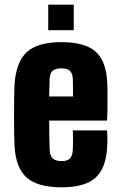

<svg xmlns="http://www.w3.org/2000/svg" viewBox="-20 -790 509 820"><path d="M291 -233H437Q438 -228 438.5 -206.5Q439 -185 438 -168Q434 -73 388.5 -31.5Q343 10 244 10Q141 10 94 -31.5Q47 -73 42 -168Q41 -185 40.5 -220.5Q40 -256 40 -297.5Q40 -339 40.5 -375Q41 -411 42 -430Q49 -527 95.5 -568.5Q142 -610 242 -610Q343 -610 388.5 -569.5Q434 -529 438 -436Q439 -425 439 -397.5Q439 -370 439 -336.5Q439 -303 437 -275H190Q190 -243 190.5 -212Q191 -181 192 -152Q193 -125 205 -113.5Q217 -102 244 -102Q268 -102 279 -113.5Q290 -125 291 -152Q293 -177 291 -233ZM242 -498Q216 -498 204.5 -487.5Q193 -477 192 -453Q191 -435 191 -416.5Q191 -398 190 -378H292Q292 -405 291.5 -427Q291 -449 291 -453Q290 -477 278.5 -487.5Q267 -498 242 -498ZM186 -661V-770H295V-661Z"/></svg>

Font: Big Shoulders Display Black
Style: Regular
Weight: 900
Designer: Patric King
Foundry: XO Type Co
Version: Version 1.000; ttfautohint (v1.8.2)